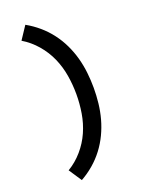

<svg xmlns="http://www.w3.org/2000/svg" viewBox="-182 -922 864 1164"><g transform="rotate(-20 250.0 -340.0)"><path d="M136 161 81 78Q133 47 173.5 0Q214 -47 238.5 -102.5Q263 -158 273 -218.5Q283 -279 283 -340Q283 -401 273 -461.5Q263 -522 238.5 -577.5Q214 -633 173.5 -680Q133 -727 81 -758L136 -841Q179 -817 217 -784.5Q255 -752 285 -712.5Q315 -673 336.5 -628Q358 -583 371 -535.5Q384 -488 389.5 -438.5Q395 -389 395 -340Q395 -291 389.5 -241.5Q384 -192 371 -144.5Q358 -97 336.5 -52Q315 -7 285 32.5Q255 72 217 104.5Q179 137 136 161Z"/></g></svg>

Font: Iosevka Algr
Style: Bold
Weight: 700
Monospace: yes
Designer: Belleve Invis
Foundry: Belleve Invis
Version: Version 26.0.2; ttfautohint (v1.8.3)